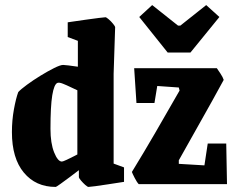

<svg xmlns="http://www.w3.org/2000/svg" viewBox="-20 -726 936 757"><path d="M229 -470Q235 -470 250.5 -468Q266 -466 287 -463V-565L247 -580V-638Q247 -638 267.5 -641Q288 -644 316 -648Q344 -652 367.5 -655Q391 -658 396 -658Q399 -658 408.5 -650Q418 -642 426 -632Q434 -622 434 -619L428 -435V-81L469 -66V-9Q469 -9 449.5 -6Q430 -3 404 1Q378 5 356 8Q334 11 329 11Q325 11 316 3Q307 -5 299 -14.5Q291 -24 291 -28V-55Q277 -44 256 -28.5Q235 -13 218.5 -1Q202 11 199 11Q121 11 74 -45.5Q27 -102 27 -205Q27 -252 35 -295.5Q43 -339 52 -363Q62 -374 86.5 -392Q111 -410 139.5 -427.5Q168 -445 193 -457.5Q218 -470 229 -470ZM206 -399Q193 -393 186 -350Q179 -307 179 -218Q179 -161 193.5 -125Q208 -89 224 -89Q228 -89 243 -96Q258 -103 271.5 -110Q285 -117 285 -117V-370Q276 -374 259.5 -382Q243 -390 228 -396Q213 -402 206 -399ZM527 0Q520 -7 511 -24.5Q502 -42 500 -48Q549 -128 593 -204Q637 -280 688 -369L685 -381L600 -387L589 -320H518L509 -457H835Q840 -450 849.5 -435.5Q859 -421 862 -411Q818 -330 773.5 -251.5Q729 -173 685 -94V-80L786 -74L799 -160H872L875 0ZM641 -519 529 -659 580 -706 682 -625H691L793 -706L845 -659L731 -519Z"/></svg>

Font: Grenze Gotisch ExtraBold
Style: Regular
Weight: 800
Designer: Renata Polastri
Foundry: Omnibus-Type
Version: Version 1.001